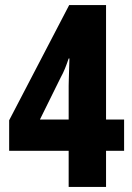

<svg xmlns="http://www.w3.org/2000/svg" viewBox="-20 -735 521 755"><path d="M468 -142H397V0H250V-142H16V-262L252 -715H397V-265H468ZM250 -398Q250 -404 250.5 -420Q251 -436 251.5 -454.5Q252 -473 252.5 -487.5Q253 -502 253 -505H250Q243 -484 235.5 -465.5Q228 -447 219 -431L137 -265H250Z"/></svg>

Font: Noto Sans Hebrew ExtraCondensed ExtraBold
Style: Regular
Weight: 800
Width: 2
Designer: Monotype Design Team
Foundry: Monotype Imaging Inc.
Version: Version 2.004; ttfautohint (v1.8.4.7-5d5b)